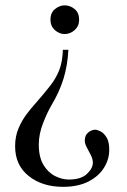

<svg xmlns="http://www.w3.org/2000/svg" viewBox="-20 -496 485 732"><path d="M172.4 -420.4Q172.4 -447.8 189.9 -461.7Q207.5 -475.6 226.1 -475.6Q247.6 -475.6 264.6 -461.4Q281.7 -447.3 281.7 -420.4Q281.7 -397 264.9 -381.6Q248 -366.2 226.1 -366.2Q206.1 -366.2 189.2 -381.3Q172.4 -396.5 172.4 -420.4ZM396.5 75.2Q396.5 111.8 376.2 144Q356 176.3 316.7 196.3Q277.3 216.3 220.2 216.3Q141.1 216.3 89.4 175Q37.6 133.8 37.6 61.5Q37.6 24.4 50.3 -5.9Q63 -36.1 80.8 -59.8Q98.6 -83.5 113.8 -100.1Q148.4 -139.6 171.1 -168.7Q193.8 -197.8 206.1 -229.2Q218.3 -260.7 219.7 -306.2H240.7Q237.8 -247.6 222.4 -196.8Q207 -146 174.8 -92.3Q159.7 -66.4 143.8 -25.4Q127.9 15.6 127.9 54.7Q127.9 103.5 145.8 132.8Q163.6 162.1 190.2 175.3Q216.8 188.5 242.2 188.5Q288.6 188.5 311.3 167.2Q334 146 334 124Q334 110.4 326.2 95.2Q318.4 80.1 310.8 65.7Q303.2 51.3 303.2 40.5Q303.2 19.5 316.4 9Q329.6 -1.5 343.3 -1.5Q349.6 -1.5 362.3 4.4Q375 10.3 385.7 26.9Q396.5 43.5 396.5 75.2Z"/></svg>

Font: Awami Nastaliq
Style: Regular
Weight: 400
Designer: Peter Martin, SIL International
Foundry: SIL International
Version: Version 3.100